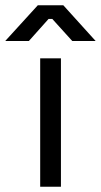

<svg xmlns="http://www.w3.org/2000/svg" viewBox="-70 -711 384 731"><path d="M83 0H162V-489H83ZM-50 -555H40L115 -639H129L205 -555H294L171 -691H74Z"/></svg>

Font: Meta Space
Style: Regular
Weight: 400
Designer: Meta Pool / Florian Karsten
Foundry: Meta Pool / Florian Karsten
Version: Version 2.000;Glyphs 3.1.1 (3137)